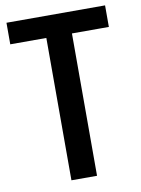

<svg xmlns="http://www.w3.org/2000/svg" viewBox="-86 -827 649 886"><g transform="rotate(-10 238.5 -384.0)"><path d="M469 -768V-667H276L296 -688V0H176V-688L195 -667H7V-768Z"/></g></svg>

Font: Yaldevi SemiBold
Style: Regular
Weight: 600
Designer: Sol Matas, Rajitha Manaperi, Kosala Senevirathne
Foundry: Mooniak
Version: Version 1.100